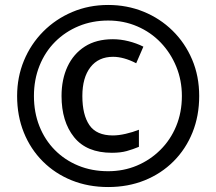

<svg xmlns="http://www.w3.org/2000/svg" viewBox="-20 -744 872 774"><path d="M431 -128.1Q329 -128.1 278.6 -191.1Q228.1 -254 228.1 -357Q228.1 -424 252.1 -475.5Q276.1 -526.9 322 -556.4Q368 -585.9 435 -585.9Q466 -585.9 498 -577.9Q530 -569.9 558 -555.9L529 -489Q504 -502 480.5 -508.5Q457 -515 436 -515Q377 -515 344.5 -473Q312 -431 312 -357Q312 -281 340.5 -239.5Q369 -198 435 -198Q458 -198 486.5 -204.5Q515 -211 540 -221V-152.1Q516 -142.1 491 -135.1Q466 -128.1 431 -128.1ZM416 10Q336 10 269 -17Q202 -44 152.5 -93.5Q103 -143 76 -210Q49 -277 49 -357Q49 -433.1 76.5 -499.6Q104 -566.1 154 -616.6Q204 -667 271 -695.5Q338 -724 416 -724Q492 -724 558.5 -697Q625 -670 675.5 -620.5Q726 -571 754.5 -504Q783 -437 783 -357Q783 -277 756 -210Q729 -143 679.5 -93.5Q630 -44 563 -17Q496 10 416 10ZM416 -53.8Q478 -53.8 531.6 -76.3Q585.1 -98.8 626.1 -139.4Q667.2 -179.9 690.2 -235.4Q713.2 -291 713.2 -357Q713.2 -420 690.7 -475.1Q668.2 -530.1 628.2 -572.1Q588.1 -614.1 533.6 -637.6Q479.1 -661.2 416 -661.2Q351.9 -661.2 297.4 -638.7Q242.9 -616.1 202.3 -575.6Q161.8 -535.1 139.3 -479.1Q116.8 -423 116.8 -357Q116.8 -291 138.8 -235.5Q160.8 -180 200.9 -139.4Q240.9 -98.9 295.4 -76.4Q350 -53.8 416 -53.8Z"/></svg>

Font: Noto Sans Hebrew
Style: Regular
Weight: 400
Designer: Monotype Design Team
Foundry: Monotype Imaging Inc.
Version: Version 2.003;January 10, 2023;FontCreator 14.0.0.2877 64-bi